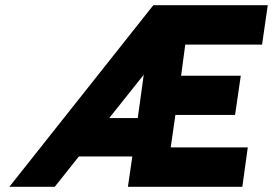

<svg xmlns="http://www.w3.org/2000/svg" viewBox="-20 -720 1052 740"><path d="M571 -700 16 0H191L284 -117H490L473 0H914L935 -152H638L656 -277H886L908 -428H678L694 -548H990L1012 -700ZM534 -432 511 -265H401Z"/></svg>

Font: Unageo
Style: ExtraBold-Italic
Weight: 800
Designer: Richard Sepsi
Foundry: Richard Sepsi
Version: Version 2.000